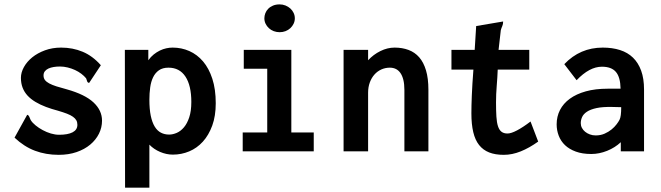

<svg xmlns="http://www.w3.org/2000/svg" viewBox="-20 -696 3040 883"><path d="M390.1 -314.9Q386.2 -314.9 384 -317.1Q381.8 -319.3 380.6 -322.5Q379.4 -325.7 378.4 -329.3Q377.4 -333 376 -335.9Q367.2 -346.7 354 -356.7Q340.8 -366.7 325 -374Q309.1 -381.3 291.3 -385.7Q273.4 -390.1 255.9 -390.1Q240.7 -390.1 227.1 -387.9Q213.4 -385.7 202.9 -380.9Q192.4 -376 186.3 -368.2Q180.2 -360.4 180.2 -349.1Q180.2 -336.4 186.8 -327.9Q193.4 -319.3 206.5 -312.3Q219.7 -305.2 239.7 -298.8Q259.8 -292.5 287.1 -285.2Q370.6 -261.7 409.9 -225.1Q449.2 -188.5 449.2 -141.1Q449.2 -109.4 435.1 -81.1Q420.9 -52.7 395 -31Q369.1 -9.3 332.3 3.4Q295.4 16.1 250 16.1Q190.9 16.1 140.9 -2.7Q90.8 -21.5 46.9 -63L105 -168Q110.8 -167 113.8 -160.9Q116.7 -154.8 121.1 -144Q128.9 -131.3 143.6 -119.4Q158.2 -107.4 176.3 -97.7Q194.3 -87.9 214.1 -82Q233.9 -76.2 252 -76.2Q292 -76.2 314 -87.6Q335.9 -99.1 335.9 -122.1Q335.9 -133.8 331.1 -142.6Q326.2 -151.4 315.7 -158.9Q305.2 -166.5 288.1 -173.1Q271 -179.7 246.1 -187Q232.4 -190.9 219 -194.8Q205.6 -198.7 191.9 -204.1Q164.6 -214.4 143.1 -227.3Q121.6 -240.2 106.7 -256.3Q91.8 -272.5 84 -292.7Q76.2 -313 76.2 -337.9Q76.2 -362.8 90.1 -387.7Q104 -412.6 128.4 -432.4Q152.8 -452.1 186.8 -464.6Q220.7 -477.1 261.2 -477.1Q314.5 -477.1 360.1 -458Q405.8 -439 443.8 -396Z M667 -237.8Q667 -194.3 673.3 -163.8Q679.7 -133.3 691.4 -114Q703.1 -94.7 720 -85.9Q736.8 -77.1 757.8 -77.1Q774.9 -77.1 793 -85Q811 -92.8 825.9 -110.4Q840.8 -127.9 850.3 -156.5Q859.9 -185.1 859.9 -227.1Q859.9 -302.7 832.8 -343.8Q805.7 -384.8 754.9 -384.8Q728 -384.8 710.9 -372.8Q693.8 -360.8 684.1 -340.6Q674.3 -320.3 670.7 -293.7Q667 -267.1 667 -237.8ZM554.2 -466.8H662.1V-418.9Q673.3 -434.6 687 -445.6Q700.7 -456.5 715.3 -463.6Q730 -470.7 744.9 -473.9Q759.8 -477.1 773.9 -477.1Q814.9 -477.1 850.8 -461.2Q886.7 -445.3 913.8 -413.6Q940.9 -381.8 956.5 -333.7Q972.2 -285.6 972.2 -221.2Q972.2 -162.6 956.1 -118.4Q939.9 -74.2 912.8 -44.4Q885.7 -14.6 850.1 0.2Q814.5 15.1 774.9 15.1Q745.6 15.1 716.3 2.7Q687 -9.8 667 -30.8V167H555.2Z M1266.1 -675.8Q1280.3 -675.8 1293 -670.7Q1305.7 -665.5 1315.2 -657Q1324.7 -648.4 1330.3 -636.7Q1335.9 -625 1335.9 -611.8Q1335.9 -598.6 1330.3 -586.9Q1324.7 -575.2 1315.2 -566.4Q1305.7 -557.6 1293 -552.7Q1280.3 -547.9 1266.1 -547.9Q1252 -547.9 1239 -552.7Q1226.1 -557.6 1216.6 -566.4Q1207 -575.2 1201.4 -586.9Q1195.8 -598.6 1195.8 -611.8Q1195.8 -623.5 1200.2 -635Q1204.6 -646.5 1213.4 -655.5Q1222.2 -664.6 1235.4 -670.2Q1248.5 -675.8 1266.1 -675.8ZM1101.1 -466.8H1319.8V-86.9H1422.9V0H1096.2V-86.9H1209V-379.9H1101.1Z M1560.1 0V-466.8H1672.9V-418.9Q1697.3 -445.3 1729.5 -461.2Q1761.7 -477.1 1794.9 -477.1Q1830.1 -477.1 1858.9 -466.3Q1887.7 -455.6 1908 -432.4Q1928.2 -409.2 1939.2 -372.3Q1950.2 -335.4 1950.2 -283.2V0H1839.8V-282.2Q1839.8 -309.1 1835 -328.6Q1830.1 -348.1 1821.3 -360.6Q1812.5 -373 1800.3 -378.9Q1788.1 -384.8 1772.9 -384.8Q1752 -384.8 1733.6 -376.5Q1715.3 -368.2 1701.9 -353Q1688.5 -337.9 1680.7 -316.7Q1672.9 -295.4 1672.9 -270V0Z M2169.9 -576.2 2293.9 -597.2Q2293.9 -584.5 2290 -576.2Q2286.1 -567.9 2283.2 -557.1L2272.9 -466.8H2414.1V-376H2269Q2267.6 -339.8 2264.4 -301.3Q2261.2 -262.7 2261.2 -225.1Q2261.2 -187 2262.9 -159.7Q2264.6 -132.3 2270.3 -115.2Q2275.9 -98.1 2286.4 -90.1Q2296.9 -82 2314 -82Q2330.6 -82 2357.9 -96.4Q2385.3 -110.8 2419.9 -137.2L2455.1 -44.9Q2414.1 -15.6 2374.8 0.2Q2335.4 16.1 2296.9 16.1Q2257.8 16.1 2229.7 5.1Q2201.7 -5.9 2183.3 -29.1Q2165 -52.2 2156.5 -88.4Q2147.9 -124.5 2147.9 -174.8Q2147.9 -208.5 2149.9 -258.1Q2151.9 -307.6 2157.2 -376H2056.2V-466.8H2163.1Z M2575.2 -400.9Q2647.5 -477.1 2752 -477.1Q2796.4 -477.1 2831.5 -465.8Q2866.7 -454.6 2891.1 -430.9Q2915.5 -407.2 2928.7 -370.8Q2941.9 -334.5 2941.9 -284.2V0H2835V-42Q2808.6 -17.1 2772.2 -2.4Q2735.8 12.2 2699.2 12.2Q2658.2 12.2 2628.2 1.2Q2598.1 -9.8 2578.6 -28.3Q2559.1 -46.9 2549.6 -71.8Q2540 -96.7 2540 -124Q2540 -160.2 2555.4 -190.2Q2570.8 -220.2 2600.6 -241.9Q2630.4 -263.7 2674.1 -275.9Q2717.8 -288.1 2774.9 -288.1H2834Q2833 -341.3 2812.5 -365.2Q2792 -389.2 2748 -389.2Q2690.9 -389.2 2631.8 -327.1ZM2795.9 -204.1Q2752 -205.1 2723.6 -199Q2695.3 -192.9 2679.2 -182.1Q2663.1 -171.4 2657 -157.5Q2650.9 -143.6 2650.9 -129.9Q2650.9 -118.2 2656.2 -107.9Q2661.6 -97.7 2670.9 -90.1Q2680.2 -82.5 2692.6 -77.9Q2705.1 -73.2 2719.2 -73.2Q2742.2 -73.2 2760.5 -81.3Q2778.8 -89.4 2792.5 -100.6Q2806.2 -111.8 2815.4 -124Q2824.7 -136.2 2829.1 -145Q2833 -152.3 2835 -166.7Q2836.9 -181.2 2836.9 -203.1Z"/></svg>

Font: InconsolataGo
Style: Bold
Weight: 700
Designer: Raph Levien, Kirill Tkachev(cyreal.org)
Foundry: Raph Levien, Kirill Tkachev(cyreal.org)
Version: Version 1.015; ttfautohint (v0.92) -l 8 -r 50 -G 200 -x 14 -